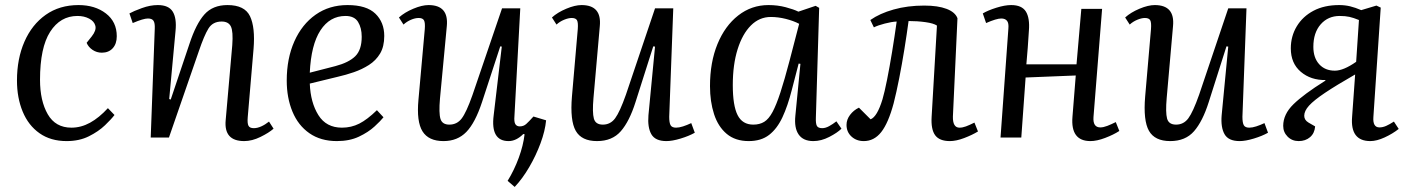

<svg xmlns="http://www.w3.org/2000/svg" viewBox="-20 -543 5557 758"><path d="M290 -523Q355 -523 398 -490Q441 -457 441 -400Q441 -370 425 -352.5Q409 -335 382 -335Q362 -335 345.5 -346Q329 -357 322 -374L342 -399Q361 -423 356.5 -441Q352 -459 332 -469.5Q312 -480 286 -480Q218 -480 178 -417.5Q138 -355 138 -228Q138 -145 168.5 -92Q199 -39 262 -39Q300 -39 335.5 -58.5Q371 -78 406 -116L432 -89Q420 -73 394.5 -48.5Q369 -24 331 -5Q293 14 243 14Q180 14 136 -17Q92 -48 69.5 -102.5Q47 -157 47 -225Q47 -311 76.5 -378.5Q106 -446 160.5 -484.5Q215 -523 290 -523Z M1060 -35Q1042 -19 1008.5 -2.5Q975 14 944 14Q863 14 871 -69L897 -365Q901 -419 891.5 -438.5Q882 -458 855 -458Q820 -458 803 -430.5Q786 -403 765 -341L647 0H575L591 -430Q592 -452 586 -461Q580 -470 564 -470Q546 -470 504 -452L491 -490Q507 -499 540 -511Q573 -523 603 -523Q646 -523 662 -497Q678 -471 673 -421L648 -152L654 -150L728 -370Q754 -449 787 -486Q820 -523 878 -523Q946 -523 967 -479Q988 -435 981 -350L958 -80Q956 -56 961 -46.5Q966 -37 982 -37Q996 -37 1011.5 -44Q1027 -51 1042 -63Z M1352 -523Q1427 -523 1462 -489Q1497 -455 1497 -401Q1497 -359 1480.5 -331.5Q1464 -304 1436.5 -286.5Q1409 -269 1377 -258Q1345 -247 1314 -240L1203 -213Q1206 -138 1237 -88.5Q1268 -39 1330 -39Q1367 -39 1398.5 -55Q1430 -71 1468 -108L1494 -80Q1483 -66 1458.5 -43.5Q1434 -21 1397 -3.5Q1360 14 1310 14Q1246 14 1201.5 -17Q1157 -48 1134.5 -102.5Q1112 -157 1112 -225Q1112 -312 1142 -379.5Q1172 -447 1226 -485Q1280 -523 1352 -523ZM1408 -398Q1408 -433 1393.5 -456.5Q1379 -480 1344 -480Q1282 -480 1245 -423Q1208 -366 1203 -256L1304 -282Q1357 -296 1382.5 -321Q1408 -346 1408 -398Z M1555 -474Q1577 -494 1611.5 -508.5Q1646 -523 1672 -523Q1752 -523 1744 -440L1717 -154Q1712 -96 1719 -73.5Q1726 -51 1754 -51Q1784 -51 1802.5 -75Q1821 -99 1845 -167L1962 -510H2034L2011 -85Q2009 -62 2014.5 -53Q2020 -44 2032 -44Q2047 -44 2057.5 -53.5Q2068 -63 2086 -83L2136 -68Q2132 -26 2114 22.5Q2096 71 2069.5 116.5Q2043 162 2012 195L1984 171Q2010 129 2028 80Q2046 31 2051 -13L2046 -14Q2018 14 1988 14Q1916 14 1929 -88L1961 -359L1955 -360L1883 -140Q1856 -58 1821 -22Q1786 14 1731 14Q1672 14 1648 -24.5Q1624 -63 1632 -149L1657 -428Q1659 -453 1654 -462.5Q1649 -472 1633 -472Q1619 -472 1602.5 -465Q1586 -458 1573 -446Z M2159 -474Q2181 -494 2215.5 -508.5Q2250 -523 2276 -523Q2356 -523 2348 -440L2323 -156Q2318 -99 2324.5 -75Q2331 -51 2360 -51Q2390 -51 2408.5 -76Q2427 -101 2451 -169L2566 -510H2638L2622 -82Q2622 -58 2627.5 -48.5Q2633 -39 2649 -39Q2661 -39 2676.5 -44Q2692 -49 2709 -57L2723 -19Q2700 -6 2667 4Q2634 14 2611 14Q2567 14 2551.5 -13Q2536 -40 2540 -88L2566 -359L2559 -360L2489 -140Q2465 -64 2431 -25Q2397 14 2337 14Q2276 14 2253 -26.5Q2230 -67 2238 -162L2261 -428Q2263 -454 2258 -463Q2253 -472 2237 -472Q2224 -472 2207 -465Q2190 -458 2177 -446Z M3201 -79Q3200 -55 3205 -46Q3210 -37 3226 -37Q3239 -37 3253.5 -45Q3268 -53 3282 -64L3302 -35Q3286 -19 3254 -2.5Q3222 14 3191 14Q3151 14 3133 -12Q3115 -38 3120 -86L3140 -291L3133 -292L3106 -188Q3090 -125 3069 -80Q3048 -35 3016.5 -10.5Q2985 14 2936 14Q2883 14 2849 -14.5Q2815 -43 2799 -92.5Q2783 -142 2783 -203Q2783 -297 2812.5 -369Q2842 -441 2894.5 -482Q2947 -523 3014 -523Q3050 -523 3082 -514.5Q3114 -506 3132 -497L3200 -520L3214 -512ZM2954 -51Q2979 -51 2997 -62Q3015 -73 3030 -101Q3045 -129 3061 -178Q3077 -227 3097 -303L3135 -449Q3112 -461 3082 -468.5Q3052 -476 3023 -476Q2978 -476 2944.5 -442.5Q2911 -409 2892 -348.5Q2873 -288 2873 -207Q2873 -126 2892 -88.5Q2911 -51 2954 -51Z M3416 -464Q3453 -490 3508 -505.5Q3563 -521 3629 -521Q3683 -521 3717 -508Q3751 -495 3760 -471L3742 -83Q3741 -39 3768 -39Q3780 -39 3793.5 -44Q3807 -49 3827 -59L3841 -24Q3818 -10 3786.5 2Q3755 14 3730 14Q3689 14 3672 -9Q3655 -32 3658 -82L3679 -442Q3666 -451 3634 -455.5Q3602 -460 3567 -460Q3560 -408 3550.5 -349Q3541 -290 3530 -234Q3519 -178 3508 -135Q3487 -57 3459 -21.5Q3431 14 3390 14Q3361 14 3341.5 -4Q3322 -22 3322 -50Q3322 -71 3336 -89.5Q3350 -108 3371 -118L3417 -72Q3443 -82 3464 -151Q3472 -178 3482 -228Q3492 -278 3502 -339Q3512 -400 3520 -458Q3500 -457 3473 -450Q3446 -443 3430 -435Z M4227 -245 4029 -237 4012 0H3930L3961 -430Q3963 -452 3955.5 -461Q3948 -470 3933 -470Q3914 -470 3873 -452L3860 -490Q3880 -502 3913.5 -512.5Q3947 -523 3972 -523Q4014 -523 4030 -497.5Q4046 -472 4042 -422Q4040 -388 4037.5 -355Q4035 -322 4032 -289H4230L4249 -508H4331L4297 -81Q4294 -40 4324 -40Q4336 -40 4351.5 -46Q4367 -52 4385 -61L4399 -26Q4376 -11 4343 1.5Q4310 14 4285 14Q4206 14 4214 -82Z M4422 -474Q4444 -494 4478.5 -508.5Q4513 -523 4539 -523Q4619 -523 4611 -440L4586 -156Q4581 -99 4587.5 -75Q4594 -51 4623 -51Q4653 -51 4671.5 -76Q4690 -101 4714 -169L4829 -510H4901L4885 -82Q4885 -58 4890.5 -48.5Q4896 -39 4912 -39Q4924 -39 4939.5 -44Q4955 -49 4972 -57L4986 -19Q4963 -6 4930 4Q4897 14 4874 14Q4830 14 4814.5 -13Q4799 -40 4803 -88L4829 -359L4822 -360L4752 -140Q4728 -64 4694 -25Q4660 14 4600 14Q4539 14 4516 -26.5Q4493 -67 4501 -162L4524 -428Q4526 -454 4521 -463Q4516 -472 4500 -472Q4487 -472 4470 -465Q4453 -458 4440 -446Z M5330 -249Q5255 -206 5211 -176.5Q5167 -147 5148 -126Q5129 -105 5129 -86Q5129 -69 5146 -59L5172 -44Q5170 -17 5152 -1.5Q5134 14 5107 14Q5081 14 5063.5 -3.5Q5046 -21 5046 -46Q5046 -92 5086.5 -131.5Q5127 -171 5210 -223L5214 -227Q5155 -226 5115.5 -259.5Q5076 -293 5076 -352Q5076 -400 5099.5 -439Q5123 -478 5165.5 -500.5Q5208 -523 5267 -523Q5290 -523 5310.5 -518Q5331 -513 5354 -503L5414 -521L5431 -513L5402 -81Q5399 -40 5426 -40Q5439 -40 5452.5 -46Q5466 -52 5483 -63L5502 -34Q5478 -15 5446.5 -0.5Q5415 14 5390 14Q5310 14 5318 -82ZM5345 -464Q5323 -473 5307 -476.5Q5291 -480 5269 -480Q5223 -480 5194 -447Q5165 -414 5165 -358Q5165 -315 5188 -289.5Q5211 -264 5250 -264Q5284 -264 5334 -299Z"/></svg>

Font: Literata 36pt
Style: Italic
Weight: 400
Italic angle: -2°
Designer: Latin by Veronika Burian and Jose Scaglione. Greek by Irene Vlachou. Cyrillic by Vera Evstafieva
Foundry: TypeTogether
Version: Version 3.002